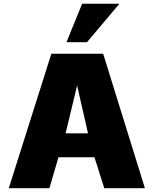

<svg xmlns="http://www.w3.org/2000/svg" viewBox="-20 -995 812 1015"><path d="M26.4 0 251.5 -710.9H525.4L746.1 0H531.2L479.5 -163.6H289.1L241.2 0ZM326.7 -290H445.3L387.7 -543ZM331.5 -772 414.1 -975.1H611.3L439.9 -772Z"/></svg>

Font: Comme Black
Style: Regular
Weight: 900
Version: Version 1.000;gftools[0.9.27]